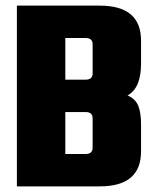

<svg xmlns="http://www.w3.org/2000/svg" viewBox="-20 -662 556 682"><path d="M309 -401V-505Q309 -527 284 -527H212V-379H284Q309 -379 309 -401ZM309 -137V-242Q309 -264 284 -264H212V-115H284Q309 -115 309 -137ZM40 -642H334Q481 -642 481 -518V-436Q481 -349 433 -323Q461 -311 471 -286.5Q481 -262 481 -220V-124Q481 0 334 0H40Z"/></svg>

Font: Teko
Style: Bold
Weight: 700
Designer: Manushi Parikh, Jonny Pinhorn
Foundry: Indian Type Foundry
Version: Version 1.106;PS 1.0;hotconv 1.0.78;makeotf.lib2.5.61930; tt